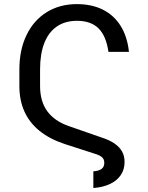

<svg xmlns="http://www.w3.org/2000/svg" viewBox="-20 -737 728 943"><path d="M478.5 92.8C469.4 99.3 456.1 103.2 438.5 104.5V186.5C471 183.9 498.7 177.1 521.5 166C544.3 154.9 561.7 140.3 573.7 122.1C585.8 103.8 591.8 82.7 591.8 58.6C591.8 39.1 587.7 22 579.6 7.3C571.5 -7.3 559.2 -20.3 543 -31.7C526.7 -43.1 505.5 -53.1 479.5 -61.5L319.3 -117.2C271.8 -133.5 236.2 -157.9 212.4 -190.4C188.6 -223 176.8 -264.3 176.8 -314.5V-395.5C176.8 -446.9 183.8 -490.4 197.8 -525.9C211.8 -561.4 232.3 -588.4 259.3 -606.9C286.3 -625.5 319.3 -634.8 358.4 -634.8C403.3 -634.8 438.3 -622.6 463.4 -598.1C488.4 -573.7 504.9 -535.2 512.7 -482.4H613.3C608.1 -531.9 594.6 -574.2 572.8 -609.4C550.9 -644.5 521.8 -671.2 485.4 -689.5C448.9 -707.7 406.2 -716.8 357.4 -716.8C301.4 -716.8 252.1 -703.6 209.5 -677.2C166.8 -650.9 133.8 -613.4 110.4 -564.9C86.9 -516.4 75.2 -460 75.2 -395.5V-314.5C75.2 -267.6 83.5 -225.7 100.1 -189C116.7 -152.2 141.6 -120.4 174.8 -93.8C208 -67.1 249.3 -45.6 298.8 -29.3L453.1 20.5C462.9 23.8 470.7 27.5 476.6 31.7C482.4 36 486.5 40.5 488.8 45.4C491 50.3 492.2 56.3 492.2 63.5C492.2 76.5 487.6 86.3 478.5 92.8Z"/></svg>

Font: Pretendard Variable
Style: Regular
Weight: 400
Designer: Base glyphs from Inter by Rasmus Andersson; Hangeul glyphs from Noto Sans CJK(Source Han Sans) by Jang Soo-young and Kan
Foundry: Kil Hyung-jin
Version: Version 1.309;Glyphs 3.2 (3225)